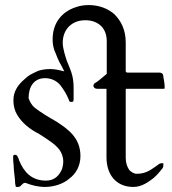

<svg xmlns="http://www.w3.org/2000/svg" viewBox="-20 -726 678 759"><path d="M317 -646C368 -646 402 -615 402 -564V-434L378 -414C370 -407 362 -401 353 -396C351 -394 349 -389 349 -386C351 -380 355 -375 364 -375H401V-104C401 -37 438 13 507 13C541 13 567 -7 587 -22C598 -32 606 -40 612 -48C622 -62 626 -59 626 -78C626 -80 625 -81 622 -81C615 -81 609 -79 604 -74C581 -59 561 -39 521 -39C508 -39 498 -47 491 -54C483 -66 477 -81 477 -102V-371C477 -373 477 -374 478 -374C478 -375 479 -375 480 -375H627C630 -375 631 -376 631 -378C631 -392 629 -408 626 -421C626 -433 621 -439 609 -439H485C480 -439 477 -441 477 -445V-558C477 -609 458 -644 432 -670C408 -691 373 -706 331 -706C312 -706 294 -703 278 -697C227 -680 188 -638 188 -570C188 -557 190 -543 194 -530C204 -505 212 -483 224 -464C228 -455 232 -449 234 -444C217 -448 200 -453 178 -453C159 -453 144 -450 131 -446C106 -434 94 -430 76 -412C55 -394 33 -368 33 -330C33 -307 38 -288 48 -272C66 -241 98 -215 132 -198C148 -188 164 -178 179 -167C204 -149 230 -127 230 -87C230 -78 228 -68 226 -60C216 -34 197 -12 162 -12C103 -12 74 -48 56 -91C55 -93 54 -95 54 -98C50 -104 49 -114 40 -114C37 -114 34 -114 34 -112C32 -112 32 -109 32 -106C32 -97 32 -85 34 -72C34 -48 40 -22 40 0C42 8 42 13 43 13H52C64 13 67 -3 79 -3H81C104 6 130 13 158 13C196 13 233 -1 254 -20C279 -38 298 -69 298 -109C298 -182 248 -216 202 -246C172 -263 140 -282 115 -302C105 -312 98 -323 93 -338C93 -383 114 -417 158 -417C185 -417 205 -405 218 -390C231 -373 243 -354 252 -332C254 -326 254 -323 262 -323C266 -323 268 -324 270 -326C270 -329 271 -331 271 -334V-379C271 -429 258 -450 244 -486C238 -505 228 -534 228 -557C228 -610 264 -646 317 -646Z"/></svg>

Font: fbb
Style: Regular
Weight: 400
Designer: David J. Perry, Michael Sharpe
Version: Version 1.045